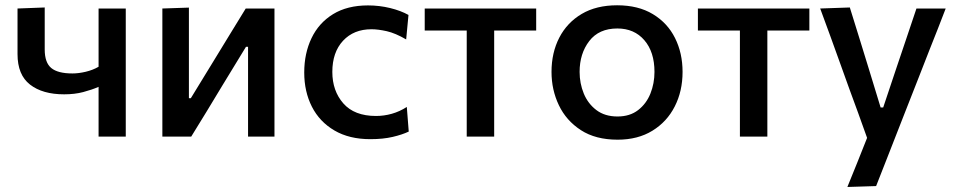

<svg xmlns="http://www.w3.org/2000/svg" viewBox="-20 -530 3710 745"><path d="M362.5 0V-193Q336 -181.5 303 -172.8Q270 -164 229 -164Q145 -164 96.5 -201.8Q48 -239.5 48 -320V-497L153.5 -501V-338Q153.5 -287 179 -266Q204.5 -245 261 -245Q285 -245 312.5 -251.5Q340 -258 362.5 -271V-497H468V0Z M610 0V-497L713 -500.5V-149H720.5L813.5 -301Q844 -350.5 874 -400Q904 -449 933.5 -497H1045V0H942.5V-348.5H934.5L843 -198.5Q812.5 -148.5 782.5 -98.5Q752 -48.5 722 0Z M1417 10Q1335 10 1277.5 -23.8Q1220 -57.5 1190.2 -116Q1160.5 -174.5 1160.5 -248.5Q1160.5 -323 1188.8 -382Q1217 -441 1272.2 -475Q1327.5 -509 1408 -509Q1452 -509 1493.8 -498.8Q1535.5 -488.5 1565 -472L1556 -377Q1514 -401.5 1480.5 -409Q1447 -416.5 1421.5 -416.5Q1352.5 -416.5 1311 -371.8Q1269.5 -327 1269.5 -251Q1269.5 -177.5 1312.2 -128.8Q1355 -80 1439 -80Q1470 -80 1500.2 -88.5Q1530.5 -97 1558.5 -115L1566 -19.5Q1541 -7.5 1503.8 1.2Q1466.5 10 1417 10Z M1791 0V-411.5H1628V-497H2060.5V-411.5H1897.5V0Z M2376.5 12Q2291 12 2234 -25Q2177 -62 2148.5 -121.8Q2120 -181.5 2120 -251Q2120 -325.5 2150.2 -384Q2180.5 -442.5 2237.2 -476Q2294 -509.5 2374.5 -509.5Q2456.5 -509.5 2513.2 -475.2Q2570 -441 2599.2 -382.5Q2628.5 -324 2628.5 -251Q2628.5 -176.5 2598.2 -117Q2568 -57.5 2511.5 -22.8Q2455 12 2376.5 12ZM2376 -78Q2424 -78 2456 -102.8Q2488 -127.5 2503.8 -167Q2519.5 -206.5 2519.5 -251Q2519.5 -328.5 2480.2 -374Q2441 -419.5 2375.5 -419.5Q2304 -419.5 2266.5 -370.8Q2229 -322 2229 -251Q2229 -206.5 2245.2 -167Q2261.5 -127.5 2294.2 -102.8Q2327 -78 2376 -78Z M2851 0V-411.5H2688V-497H3120.5V-411.5H2957.5V0Z M3268 195.5Q3287 149 3306.5 100.5Q3325.5 52 3344.5 5Q3327 -43 3309.5 -92.5Q3291.5 -141.5 3274.5 -188L3242 -278.5Q3222.5 -332 3202.5 -388Q3182 -444 3162.5 -497L3277.5 -501Q3296.5 -440 3314.5 -382Q3332.5 -324 3351 -263.5L3397 -113H3407L3457.5 -264Q3477.5 -323 3497 -381Q3516 -438.5 3536 -497H3649.5Q3634 -457 3619.5 -419.5Q3604.5 -382 3587 -337.5Q3569.5 -292.5 3545 -230L3490 -90Q3453 5 3426.8 71.5Q3400.5 138 3379.5 192Z"/></svg>

Font: Heraclito Medium
Style: Regular
Weight: 500
Designer: Kostas Bartsokas (font) & Cristiano Sobral (main changes)
Foundry: Kostas Bartsokas (font) & Cristiano Sobral (main changes)
Version: Version 1.00;July 8, 2020;FontCreator 13.0.0.2655 64-bit